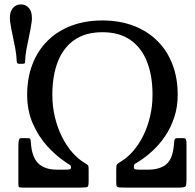

<svg xmlns="http://www.w3.org/2000/svg" viewBox="-20 -853 886 873"><path d="M124 -754Q125 -759.5 125 -763.5Q125 -767.5 125 -772Q125 -801.5 111 -817.2Q97 -833 75 -833Q53.5 -833 39.2 -817.2Q25 -801.5 25 -772Q25 -767.5 25.2 -763.5Q25.5 -759.5 26 -754Q31.5 -719 38 -688.8Q44.5 -658.5 49.8 -630.5Q55 -602.5 56 -574.5Q56.5 -568.5 58.5 -565.8Q60.5 -563 67 -563H82Q88.5 -563 91.2 -564.5Q94 -566 94 -572Q95 -600.5 100.2 -628.8Q105.5 -657 112.2 -687.8Q119 -718.5 124 -754ZM789 -225Q776.5 -225 774.2 -219.2Q772 -213.5 770.5 -193Q765.5 -131 736.2 -106.2Q707 -81.5 651.5 -81.5H617Q603 -81.5 595.8 -83Q588.5 -84.5 588.5 -94Q588.5 -100 589.5 -103Q590.5 -106 595 -108.8Q599.5 -111.5 610 -118Q642 -138 673.5 -167Q705 -196 730.8 -234Q756.5 -272 772.2 -319.2Q788 -366.5 788 -422.5Q788 -498.5 764 -560.8Q740 -623 695 -667.5Q650 -712 586.8 -736Q523.5 -760 445.5 -760Q367.5 -760 304.2 -736Q241 -712 196.2 -667.5Q151.5 -623 127.5 -560.8Q103.5 -498.5 103.5 -422.5Q103.5 -349.5 129.2 -291Q155 -232.5 194.2 -189.2Q233.5 -146 275 -118Q295 -104.5 299 -102Q303 -99.5 303 -92Q303 -84 295.5 -82.8Q288 -81.5 273 -81.5H240Q183.5 -81.5 154 -110.2Q124.5 -139 120.5 -204Q119.5 -220 116.8 -222.5Q114 -225 97 -225H77Q67 -225 65.2 -214Q63.5 -203 63.5 -181V-20Q63.5 -5 66.2 -2.5Q69 0 85 0H347Q374 0 378.5 -3.8Q383 -7.5 383 -30V-82Q383 -97 380.5 -100.8Q378 -104.5 363 -113.5Q334.5 -130.5 308.2 -160.5Q282 -190.5 261.8 -231Q241.5 -271.5 229.8 -320Q218 -368.5 218 -422.5Q218 -508.5 242.8 -572.2Q267.5 -636 318 -671.2Q368.5 -706.5 445.5 -706.5Q522.5 -706.5 573 -671.2Q623.5 -636 648.5 -572.2Q673.5 -508.5 673.5 -422.5Q673.5 -369.5 662 -322Q650.5 -274.5 630.8 -235Q611 -195.5 585.5 -166.2Q560 -137 532 -120Q514.5 -109.5 511.5 -104.8Q508.5 -100 508.5 -82V-26Q508.5 -6.5 513.2 -3.2Q518 0 547 0H793Q819.5 0 823.8 -6Q828 -12 828 -33V-196Q828 -210.5 826 -217.8Q824 -225 811 -225Z"/></svg>

Font: Besley
Style: Regular
Weight: 400
Designer: Owen Earl
Foundry: indestructible type*
Version: Version 4.000